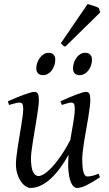

<svg xmlns="http://www.w3.org/2000/svg" viewBox="-20 -913 539 953"><path d="M476.1 -33.2Q436.5 -6.8 408.9 6.6Q381.3 20 362.8 20Q353.5 20 344.5 11.5Q335.4 2.9 328.9 -16.6Q322.3 -36.1 319.6 -67.6Q316.9 -99.1 320.3 -145Q300.3 -108.9 278.1 -78.6Q255.9 -48.3 231.9 -26.4Q208 -4.4 182.6 7.8Q157.2 20 130.9 20Q121.1 20 108.6 12.5Q96.2 4.9 85.2 -10.3Q74.2 -25.4 66.7 -47.9Q59.1 -70.3 59.1 -100.1Q59.1 -114.7 61.8 -137.2Q64.5 -159.7 68.4 -185.5Q72.3 -211.4 77.1 -239.3Q82 -267.1 85.9 -292.5Q89.8 -317.9 92.5 -338.4Q95.2 -358.9 95.2 -371.1Q95.2 -382.3 93.8 -388.9Q92.3 -395.5 89.6 -398.7Q86.9 -401.9 83.3 -402.8Q79.6 -403.8 75.2 -403.8Q70.8 -403.8 62.5 -402.1Q54.2 -400.4 45.9 -397.9Q36.1 -395.5 24.9 -392.1L19 -410.2Q39.6 -419.4 60.3 -428Q81.1 -436.5 98.6 -442.9Q116.2 -449.2 129.6 -453.1Q143.1 -457 148.9 -457Q163.1 -457 168 -447.8Q172.9 -438.5 172.9 -416Q172.9 -401.9 169.9 -378.9Q167 -356 162.6 -328.6Q158.2 -301.3 153.3 -272Q148.4 -242.7 144 -215.3Q139.6 -188 136.7 -165Q133.8 -142.1 133.8 -127.9Q133.8 -81.1 143.8 -60.1Q153.8 -39.1 171.9 -39.1Q181.6 -39.1 197.8 -48.6Q213.9 -58.1 234.4 -79.3Q254.9 -100.6 279.1 -134.8Q303.2 -168.9 329.1 -218.3Q332.5 -239.3 336.2 -260.5Q339.8 -281.7 343.3 -301.5Q346.7 -321.3 348.9 -339.1Q351.1 -356.9 351.1 -371.1Q351.1 -382.3 349.9 -388.9Q348.6 -395.5 346.2 -398.7Q343.8 -401.9 340.6 -402.8Q337.4 -403.8 333 -403.8Q328.6 -403.8 321 -402.1Q313.5 -400.4 305.7 -397.9Q296.9 -395.5 287.1 -392.1L279.8 -410.2Q300.3 -419.4 320.3 -428Q340.3 -436.5 357.2 -442.9Q374 -449.2 386.7 -453.1Q399.4 -457 405.8 -457Q419.4 -457 423.8 -447.8Q428.2 -438.5 428.2 -416Q428.2 -401.9 425.3 -379.2Q422.4 -356.4 418 -329.3Q413.6 -302.2 408.2 -272.7Q402.8 -243.2 398.4 -215.6Q394 -188 391.1 -164.1Q388.2 -140.1 388.2 -124Q388.2 -79.6 394.5 -58.3Q400.9 -37.1 413.1 -37.1Q425.8 -37.1 438.7 -40.3Q451.7 -43.5 469.2 -50.8ZM254.4 -616.2Q254.4 -602.5 250 -589.1Q245.6 -575.7 237.8 -564.7Q230 -553.7 218.5 -546.9Q207 -540 193.4 -540Q177.7 -540 168.9 -548.8Q160.2 -557.6 160.2 -574.2Q160.2 -587.4 164.8 -600.8Q169.4 -614.3 177.5 -625.5Q185.5 -636.7 197 -643.8Q208.5 -650.9 222.2 -650.9Q237.3 -650.9 245.8 -641.8Q254.4 -632.8 254.4 -616.2ZM436.5 -616.2Q436.5 -602.5 432.1 -589.1Q427.7 -575.7 419.7 -564.7Q411.6 -553.7 400.1 -546.9Q388.7 -540 374.5 -540Q359.4 -540 350.8 -548.8Q342.3 -557.6 342.3 -574.2Q342.3 -587.4 346.7 -600.8Q351.1 -614.3 358.9 -625.5Q366.7 -636.7 377.9 -643.8Q389.2 -650.9 403.3 -650.9Q418.5 -650.9 427.5 -641.8Q436.5 -632.8 436.5 -616.2ZM477.5 -851.6 304.2 -681.6Q296.4 -683.6 292.7 -687Q289.1 -690.4 282.2 -698.7L415 -893.1Q419.9 -891.6 427.5 -889.4Q435.1 -887.2 443.4 -884.5Q451.7 -881.8 459 -878.9Q466.3 -876 470.2 -873.5Z"/></svg>

Font: Gentium Plus Eur
Style: Italic
Weight: 400
Italic angle: -8°
Designer: J. Victor Gaultney, Annie Olsen, Iska Routamaa, Becca Hirsbrunner
Foundry: SIL International
Version: Version 5.000